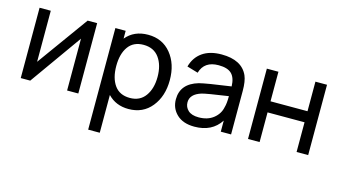

<svg xmlns="http://www.w3.org/2000/svg" viewBox="-87 -870 2522 1424"><g transform="rotate(15 1173.5 -157.5)"><path d="M512 -540V0H426V-398L143 0H70V-540H156V-148L439 -540Z M901 -555Q1011 -555 1076.5 -475Q1142 -395 1142 -271Q1142 -147 1076.5 -66Q1011 15 900 15Q803 15 741 -50V240H652V-540H731V-480Q793 -555 901 -555ZM889 -67Q966 -67 1007 -124Q1048 -181 1048 -271Q1048 -361 1007 -417.5Q966 -474 887 -474Q810 -474 770.5 -419Q731 -364 731 -271Q731 -178 770.5 -122.5Q810 -67 889 -67Z M1667 -450Q1685 -409 1685 -334V0H1606V-85Q1541 15 1406 15Q1319 15 1270.5 -31Q1222 -77 1222 -146Q1222 -266 1355 -305Q1408 -319 1597 -345Q1595 -411 1564 -441.5Q1533 -472 1464 -472Q1354 -472 1327 -378L1242 -403Q1262 -476 1318.5 -515.5Q1375 -555 1465 -555Q1620 -555 1667 -450ZM1419 -60Q1488 -60 1532.5 -95.5Q1577 -131 1587 -184Q1596 -213 1596 -270Q1429 -246 1395 -236Q1311 -210 1311 -147Q1311 -110 1338 -85Q1365 -60 1419 -60Z M1815 0V-540H1904V-313H2188V-540H2277V0H2188V-228H1904V0Z"/></g></svg>

Font: Manrope Medium
Style: Medium
Weight: 500
Designer: Mikhail Sharanda
Foundry: Mikhail Sharanda
Version: Version 4.000;hotconv 1.0.109;makeotfexe 2.5.65596